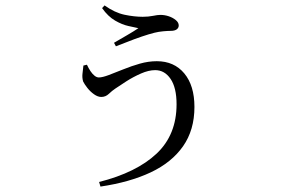

<svg xmlns="http://www.w3.org/2000/svg" viewBox="-20 -611 1040 709"><path d="M346 61Q484 26 558 -43.5Q632 -113 632 -226Q632 -287 610 -319.5Q588 -352 553 -352Q529 -352 500.5 -339.5Q472 -327 447 -311Q422 -295 406 -284Q394 -276 382 -264.5Q370 -253 354 -253Q341 -253 327 -263Q313 -273 302.5 -286.5Q292 -300 287 -310Q283 -324 284.5 -338Q286 -352 288 -369L301 -372Q307 -359 314 -348.5Q321 -338 329 -331.5Q337 -325 345 -325Q358 -325 382 -334Q406 -343 435.5 -355Q465 -367 496.5 -376Q528 -385 559 -385Q623 -385 660.5 -340Q698 -295 698 -216Q698 -131 656 -71Q614 -11 536.5 25.5Q459 62 351 78ZM401 -453Q425 -467 450 -481.5Q475 -496 491 -507Q477 -510 454 -515Q431 -520 405 -535Q379 -550 357 -581L366 -591Q404 -564 440 -556.5Q476 -549 507 -549Q528 -549 545 -552.5Q562 -556 572 -556Q588 -556 603 -551Q618 -546 629 -537Q640 -528 640 -517Q640 -508 632.5 -502.5Q625 -497 610 -497Q600 -497 583 -495.5Q566 -494 550 -490Q530 -485 503.5 -476Q477 -467 452 -457Q427 -447 408 -440Z"/></svg>

Font: Noto Serif SC
Style: Regular
Weight: 400
Designer: Ryoko NISHIZUKA 西塚涼子 (kana & ideographs); Frank Grießhammer (Latin, Greek & Cyrillic); Wenlong ZHANG 张文龙 (bopomofo); San
Foundry: Adobe
Version: Version 2.002-H1;hotconv 1.1.0;makeotfexe 2.6.0